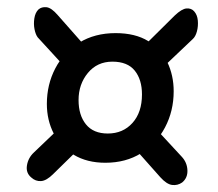

<svg xmlns="http://www.w3.org/2000/svg" viewBox="-20 -613 620 545"><path d="M279 -151Q227 -151 189.5 -173.5Q152 -196 132.5 -234Q113 -272 113 -318Q113 -373 137 -419Q161 -465 205 -492Q249 -519 308 -519Q364 -519 400.5 -496.5Q437 -474 455 -436.5Q473 -399 473 -354Q473 -298 448.5 -251.5Q424 -205 380.5 -178Q337 -151 279 -151ZM69 -109Q53 -122 56.5 -143.5Q60 -165 76 -180L166 -266L226 -212L131 -119Q112 -100 96.5 -99Q81 -98 69 -109ZM497 -95Q484 -86 468.5 -88Q453 -90 435 -110L356 -199L410 -261L496 -168Q511 -152 512 -130Q513 -108 497 -95ZM286 -234Q329 -234 356 -264Q383 -294 383 -345Q383 -387 362.5 -412.5Q342 -438 299 -438Q256 -438 229.5 -406Q203 -374 203 -329Q203 -286 224 -260Q245 -234 286 -234ZM176 -410 87 -507Q81 -515 78 -530Q75 -545 77.5 -561Q80 -577 89 -586Q98 -594 112 -592.5Q126 -591 144 -570L234 -468ZM429 -409 376 -470 476 -569Q496 -588 509.5 -589Q523 -590 531 -581Q540 -571 541.5 -555Q543 -539 539 -524Q535 -509 527 -502Z"/></svg>

Font: Alkatra SemiBold
Style: Regular
Weight: 600
Designer: Suman Bhandary
Version: Version 1.100;gftools[0.9.22]